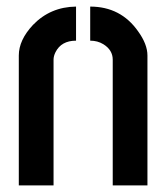

<svg xmlns="http://www.w3.org/2000/svg" viewBox="-20 -563 505 583"><path d="M37.1 0V-394.5Q37.1 -441.4 80.1 -487.3Q132.8 -542 210.9 -543V-439.5Q166 -439.5 148.4 -404.3Q142.6 -392.6 142.6 -381.8V0ZM253.9 -439.5V-543Q346.7 -543 399.4 -467.8Q427.7 -428.7 427.7 -394.5V0H322.3V-381.8Q322.3 -411.1 293.9 -428.7Q276.4 -439.5 253.9 -439.5Z"/></svg>

Font: Post No Bills Colombo
Style: Bold
Weight: 800
Designer: Kosala Senevirathne, Siva Puranthara, Lasantha Premarathna, Tharique Azeez
Foundry: Mooniak
Version: Version 1.220 ; ttfautohint (v1.5)